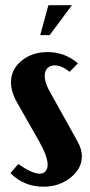

<svg xmlns="http://www.w3.org/2000/svg" viewBox="-20 -704 344 734"><path d="M169.9 -569.8H133.8L165 -684.1H254.9ZM277.8 -461.9 246.1 -429.2Q216.8 -454.1 189 -454.1Q171.4 -454.1 161.1 -443.1Q150.9 -432.1 150.9 -413.1Q150.9 -391.1 166 -361.8L275.9 -164.1Q293 -133.8 293 -106.9Q293 -59.1 249.5 -24.7Q206.1 9.8 146 9.8Q71.8 9.8 20 -42L49.8 -77.1Q103 -40 131.8 -40Q146 -40 154.1 -49.3Q162.1 -58.6 162.1 -74.2Q162.1 -106 129.9 -163.1L45.9 -311Q22 -352.5 22 -389.2Q22 -438.5 62.3 -471.7Q102.5 -504.9 162.1 -504.9Q228 -504.9 277.8 -461.9Z"/></svg>

Font: Moniqa Black Paragraph
Style: Regular
Weight: 900
Designer: Rajesh Rajput
Foundry: Rajesh Rajput
Version: Version 1.000